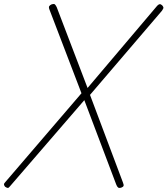

<svg xmlns="http://www.w3.org/2000/svg" viewBox="-32 -911 825 945"><path d="M566 12Q555 16 549.5 12Q544 8 540 -3L383 -418L17 6Q11 14 6.5 14Q2 14 -7 8Q-11 3 -12 -1Q-13 -5 -11 -8.5Q-9 -12 -4 -17L369 -452L211 -865Q207 -876 210.5 -881Q214 -886 223 -890Q234 -893 238 -889.5Q242 -886 247 -876L399 -478L742 -883Q749 -890 754 -890.5Q759 -891 766 -885Q771 -879 772 -875.5Q773 -872 771 -868Q769 -864 765 -858L411 -444L573 -13Q578 -1 576 4Q574 9 566 12Z"/></svg>

Font: Playwrite IS Thin
Style: Regular
Weight: 250
Designer: Veronika Burian, José Scaglione
Foundry: TypeTogether
Version: Version 1.002